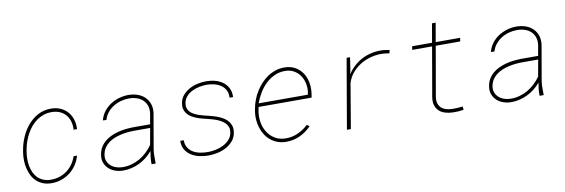

<svg xmlns="http://www.w3.org/2000/svg" viewBox="-51 -1046 4210 1430"><g transform="rotate(-10 2054.0 -330.5)"><path d="M248 -16.6Q282.7 -16.6 313.5 -26.9Q344.2 -37.1 369.4 -55.9Q394.5 -74.7 413.3 -101.1Q432.1 -127.4 442.9 -159.7H469.2Q458.5 -122.1 437.5 -90.8Q416.5 -59.6 387.7 -37.4Q358.9 -15.1 323.5 -2.7Q288.1 9.8 248.5 9.8Q212.4 9.8 184.3 -1.2Q156.2 -12.2 135.5 -31.2Q114.7 -50.3 101.6 -75.9Q88.4 -101.6 81.3 -130.9Q74.2 -160.2 73.5 -191.7Q72.8 -223.1 77.6 -253.9L81.1 -274.4Q89.8 -322.8 110.8 -369.9Q131.8 -417 164.1 -454.3Q196.3 -491.7 239.7 -514.9Q283.2 -538.1 337.4 -538.1Q377.9 -538.1 409.7 -523.9Q441.4 -509.8 463.1 -485.1Q484.9 -460.4 495.1 -426.8Q505.4 -393.1 503.4 -354H477.5Q479.5 -387.7 471.2 -416.5Q462.9 -445.3 444.8 -466.6Q426.8 -487.8 399.7 -499.8Q372.6 -511.7 337.9 -511.7Q305.2 -511.7 277.1 -502.2Q249 -492.7 225.3 -475.8Q201.7 -459 182.4 -436.3Q163.1 -413.6 148.4 -387.2Q133.8 -360.8 123.5 -332Q113.3 -303.2 107.9 -274.4L104 -253.9Q99.6 -227.1 99.4 -199Q99.1 -170.9 104.2 -144.5Q109.4 -118.2 120.1 -95Q130.9 -71.8 148.4 -54.4Q166 -37.1 190.7 -26.9Q215.3 -16.6 248 -16.6Z M1004.9 0Q1003.9 -25.4 1006.3 -49.6Q1008.8 -73.7 1013.7 -98.6Q992.7 -73.2 967 -53Q941.4 -32.7 912.4 -18.8Q883.3 -4.9 851.6 2.7Q819.8 10.3 786.6 9.8Q755.9 9.3 728 -0.7Q700.2 -10.7 680.4 -29.3Q660.6 -47.9 650.6 -74.2Q640.6 -100.6 646 -133.8Q650.9 -165.5 665.3 -189.7Q679.7 -213.9 700.9 -231.7Q722.2 -249.5 748.3 -261.5Q774.4 -273.4 802.7 -280.8Q831.1 -288.1 860.4 -291.3Q889.6 -294.4 917 -294.9H1045.4L1059.1 -372.1Q1064 -405.8 1055.4 -431.6Q1046.9 -457.5 1028.3 -475.3Q1009.8 -493.2 982.7 -502.4Q955.6 -511.7 923.8 -511.7Q892.1 -511.7 861.6 -503.4Q831.1 -495.1 804.9 -478.8Q778.8 -462.4 759.3 -438.5Q739.7 -414.6 730.5 -383.3L704.1 -384.3Q713.4 -420.9 735.1 -449.5Q756.8 -478 786.6 -497.6Q816.4 -517.1 851.6 -527.6Q886.7 -538.1 923.3 -538.1Q960.4 -538.1 992.4 -526.9Q1024.4 -515.6 1046.9 -493.9Q1069.3 -472.2 1079.8 -441.2Q1090.3 -410.2 1085 -371.1L1039.1 -106.4Q1035.2 -80.6 1035.4 -55.4Q1035.6 -30.3 1035.6 -4.4L1035.2 0ZM786.1 -16.1Q821.8 -15.1 855.2 -24.2Q888.7 -33.2 918.2 -50Q947.8 -66.9 973.1 -90.6Q998.5 -114.3 1018.6 -143.1L1041 -268.1H918.5Q895 -268.1 869.1 -265.4Q843.3 -262.7 817.4 -256.8Q791.5 -251 767.6 -241.2Q743.7 -231.4 723.9 -216.3Q704.1 -201.2 690.4 -180.4Q676.8 -159.7 671.9 -131.8Q667 -105 675.3 -83.7Q683.6 -62.5 700 -47.6Q716.3 -32.7 739 -24.7Q761.7 -16.6 786.1 -16.1Z M1623 -129.4Q1627 -150.9 1622.1 -167.7Q1617.2 -184.6 1606 -197.8Q1594.7 -210.9 1578.6 -220.9Q1562.5 -231 1544.7 -238.3Q1526.9 -245.6 1508.3 -250.7Q1489.7 -255.9 1474.1 -259.8Q1455.1 -264.2 1434.1 -269.8Q1413.1 -275.4 1393.3 -283Q1373.5 -290.5 1356 -301.3Q1338.4 -312 1326.2 -326.7Q1314 -341.3 1308.1 -360.6Q1302.2 -379.9 1306.2 -404.8Q1311 -439.9 1332 -465.3Q1353 -490.7 1382.1 -506.8Q1411.1 -522.9 1445.1 -530.5Q1479 -538.1 1510.7 -538.1Q1546.4 -538.1 1579.3 -529.3Q1612.3 -520.5 1637.2 -502Q1662.1 -483.4 1676.5 -455.1Q1690.9 -426.8 1689.5 -387.2H1662.6Q1665 -419.9 1652.6 -443.6Q1640.1 -467.3 1618.4 -482.4Q1596.7 -497.6 1568.4 -504.6Q1540 -511.7 1511.2 -511.7Q1485.4 -511.7 1456.3 -506.1Q1427.2 -500.5 1401.6 -488Q1376 -475.6 1357.2 -455.3Q1338.4 -435.1 1332.5 -405.8Q1328.6 -383.8 1333.5 -367.4Q1338.4 -351.1 1349.6 -338.6Q1360.8 -326.2 1377 -317.4Q1393.1 -308.6 1411.1 -302Q1429.2 -295.4 1447.5 -291Q1465.8 -286.6 1481.4 -282.7Q1501 -277.8 1522.2 -271.7Q1543.5 -265.6 1563.2 -257.1Q1583 -248.5 1600.6 -236.8Q1618.2 -225.1 1630.1 -209.5Q1642.1 -193.8 1647.7 -174.1Q1653.3 -154.3 1649.4 -128.9Q1644 -91.3 1622.1 -65.2Q1600.1 -39.1 1569.3 -22.2Q1538.6 -5.4 1502.7 2.2Q1466.8 9.8 1434.1 9.8Q1399.4 9.8 1365.5 2.2Q1331.5 -5.4 1304.4 -22.7Q1277.3 -40 1260.7 -67.4Q1244.1 -94.7 1245.1 -134.3H1271.5Q1271.5 -100.6 1285.9 -77.9Q1300.3 -55.2 1323.5 -41.5Q1346.7 -27.8 1375.5 -22.2Q1404.3 -16.6 1433.6 -16.6Q1460.9 -16.6 1491.7 -22.7Q1522.5 -28.8 1549.8 -42.2Q1577.1 -55.7 1597.2 -77.1Q1617.2 -98.6 1623 -129.4Z M2022.5 9.8Q1987.3 9.8 1958 -1Q1928.7 -11.7 1905.8 -30.3Q1882.8 -48.8 1866.7 -74Q1850.6 -99.1 1841.1 -128.2Q1831.5 -157.2 1828.9 -189.2Q1826.2 -221.2 1831.1 -252.9L1835 -274.4Q1840.8 -306.6 1853 -338.6Q1865.2 -370.6 1883.3 -399.9Q1901.4 -429.2 1924.6 -454.6Q1947.8 -480 1975.6 -498.5Q2003.4 -517.1 2035.2 -527.6Q2066.9 -538.1 2102.5 -538.1Q2149.4 -538.1 2183.6 -518.8Q2217.8 -499.5 2239 -467.8Q2260.3 -436 2267.8 -395.5Q2275.4 -355 2269.5 -312.5L2264.6 -281.7H1863.8L1862.3 -274.4L1857.9 -252.9Q1850.6 -210.9 1857.4 -168.7Q1864.3 -126.5 1885.3 -92.8Q1906.2 -59.1 1940.7 -37.8Q1975.1 -16.6 2022 -16.1Q2072.3 -15.6 2115.2 -35.2Q2158.2 -54.7 2194.3 -88.4L2212.4 -74.2Q2174.3 -34.7 2126.2 -12.5Q2078.1 9.8 2022.5 9.8ZM2103 -511.7Q2059.1 -511.7 2022 -494.1Q1984.9 -476.6 1955.3 -448Q1925.8 -419.4 1904.1 -382.8Q1882.3 -346.2 1868.7 -308.1H2240.7L2242.2 -314.5Q2249.5 -350.1 2243.4 -385.5Q2237.3 -420.9 2219.5 -448.7Q2201.7 -476.6 2172.1 -494.1Q2142.6 -511.7 2103 -511.7Z M2831.1 -538.1Q2848.1 -538.1 2865 -535.6Q2881.8 -533.2 2898.4 -530.3L2892.6 -505.9Q2877 -508.3 2861.6 -510.3Q2846.2 -512.2 2830.6 -512.2Q2789.6 -512.2 2748 -500.7Q2706.5 -489.3 2670.9 -466.8Q2635.3 -444.3 2608.2 -411.9Q2581.1 -379.4 2568.8 -337.4L2511.7 0H2481.9L2572.8 -528.3H2598.6L2585 -436.5L2577.6 -402.8Q2599.1 -435.5 2626.7 -460.9Q2654.3 -486.3 2686.5 -503.4Q2718.8 -520.5 2755.4 -529.3Q2792 -538.1 2831.1 -538.1Z M3271.5 -670.9 3246.6 -528.3H3431.2L3427.2 -501.5H3242.2L3176.8 -126.5Q3172.4 -98.1 3178.7 -77.6Q3185.1 -57.1 3199.5 -43.7Q3213.9 -30.3 3235.4 -23.7Q3256.8 -17.1 3283.2 -16.6Q3303.2 -16.1 3322.5 -17.6Q3341.8 -19 3361.3 -21L3363.3 4.4Q3343.8 7.8 3324.5 9Q3305.2 10.3 3285.6 9.8Q3252.9 9.3 3225.8 1.2Q3198.7 -6.8 3180.2 -23.4Q3161.6 -40 3153.1 -65.7Q3144.5 -91.3 3149.4 -126.5L3214.4 -501.5H3064.5L3067.9 -528.3H3218.8L3243.7 -670.9Z M3939.5 0Q3938.5 -25.4 3940.9 -49.6Q3943.4 -73.7 3948.2 -98.6Q3927.2 -73.2 3901.6 -53Q3876 -32.7 3846.9 -18.8Q3817.9 -4.9 3786.1 2.7Q3754.4 10.3 3721.2 9.8Q3690.4 9.3 3662.6 -0.7Q3634.8 -10.7 3615 -29.3Q3595.2 -47.9 3585.2 -74.2Q3575.2 -100.6 3580.6 -133.8Q3585.4 -165.5 3599.9 -189.7Q3614.3 -213.9 3635.5 -231.7Q3656.7 -249.5 3682.9 -261.5Q3709 -273.4 3737.3 -280.8Q3765.6 -288.1 3794.9 -291.3Q3824.2 -294.4 3851.6 -294.9H3980L3993.7 -372.1Q3998.5 -405.8 3990 -431.6Q3981.4 -457.5 3962.9 -475.3Q3944.3 -493.2 3917.2 -502.4Q3890.1 -511.7 3858.4 -511.7Q3826.7 -511.7 3796.1 -503.4Q3765.6 -495.1 3739.5 -478.8Q3713.4 -462.4 3693.8 -438.5Q3674.3 -414.6 3665 -383.3L3638.7 -384.3Q3647.9 -420.9 3669.7 -449.5Q3691.4 -478 3721.2 -497.6Q3751 -517.1 3786.1 -527.6Q3821.3 -538.1 3857.9 -538.1Q3895 -538.1 3927 -526.9Q3959 -515.6 3981.4 -493.9Q4003.9 -472.2 4014.4 -441.2Q4024.9 -410.2 4019.5 -371.1L3973.6 -106.4Q3969.7 -80.6 3970 -55.4Q3970.2 -30.3 3970.2 -4.4L3969.7 0ZM3720.7 -16.1Q3756.3 -15.1 3789.8 -24.2Q3823.2 -33.2 3852.8 -50Q3882.3 -66.9 3907.7 -90.6Q3933.1 -114.3 3953.1 -143.1L3975.6 -268.1H3853Q3829.6 -268.1 3803.7 -265.4Q3777.8 -262.7 3752 -256.8Q3726.1 -251 3702.1 -241.2Q3678.2 -231.4 3658.4 -216.3Q3638.7 -201.2 3625 -180.4Q3611.3 -159.7 3606.4 -131.8Q3601.6 -105 3609.9 -83.7Q3618.2 -62.5 3634.5 -47.6Q3650.9 -32.7 3673.6 -24.7Q3696.3 -16.6 3720.7 -16.1Z"/></g></svg>

Font: TypoPRO Roboto Mono
Style: Italic
Weight: 250
Designer: Google
Version: Version 2.000986; 2015; ttfautohint (v1.3)